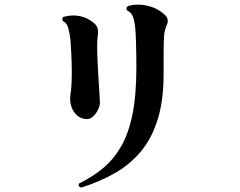

<svg xmlns="http://www.w3.org/2000/svg" viewBox="-20 -783 1040 832"><path d="M335 29H332Q325 29 322 23Q321 22 321 19Q321 11 327 10Q383 -18 427.5 -55Q472 -92 504.5 -148Q537 -204 554 -287.5Q571 -371 571 -492Q571 -517 570.5 -548.5Q570 -580 569 -611Q568 -642 566 -663Q563 -692 556 -710.5Q549 -729 535 -735Q528 -739 528 -746Q528 -753 536 -757Q554 -763 579 -763Q606 -763 637 -753Q668 -743 694 -719Q707 -707 707 -692Q707 -683 703 -675Q693 -654 691 -626.5Q689 -599 689 -545V-463Q689 -347 663 -264.5Q637 -182 590 -126Q543 -70 478 -33Q413 4 335 29ZM357 -267Q326 -267 305 -292.5Q284 -318 284 -356Q284 -362 284.5 -367.5Q285 -373 286 -379Q291 -409 291 -469Q291 -509 289 -550Q287 -591 285 -613Q282 -639 276 -660.5Q270 -682 257 -689Q250 -692 250 -701Q250 -709 259 -711Q279 -716 297 -716Q319 -716 341.5 -709Q364 -702 386 -684Q405 -669 405 -646Q405 -643 405 -639.5Q405 -636 404 -632Q401 -614 401 -581Q401 -550 403 -512.5Q405 -475 407 -439.5Q409 -404 411 -377Q413 -350 413 -340Q413 -324 404.5 -307Q396 -290 383.5 -278.5Q371 -267 357 -267Z"/></svg>

Font: Zen Antique Soft
Style: Regular
Weight: 400
Designer: Yoshimichi Ohira
Foundry: Positype
Version: Version 1.001